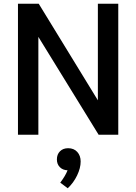

<svg xmlns="http://www.w3.org/2000/svg" viewBox="-20 -720 728 1026"><path d="M612 -700V0H507L185 -523V0H76V-700H187L503 -184V-700ZM411 143Q411 178 392 217.5Q373 257 342 286L302 256Q330 219 341 190Q315 189 299.5 173Q284 157 284 132Q284 105 300.5 88.5Q317 72 344 72Q375 72 393 92Q411 112 411 143Z"/></svg>

Font: Sarabun Medium
Style: Regular
Weight: 500
Designer: Suppakit Chalermlarp | Katatrad Co.,Ltd.
Foundry: Cadson Demak Co.,Ltd.
Version: Version 1.000; ttfautohint (v1.6)